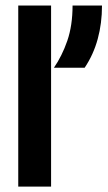

<svg xmlns="http://www.w3.org/2000/svg" viewBox="-20 -687 396 707"><path d="M47.2 0V-666.7H168.1V0ZM178.5 -437.5Q208.3 -480.6 227.8 -536.8Q247.2 -593.1 247.2 -666.7H355.6Q355.6 -601.4 339.9 -543.8Q324.3 -486.1 291.7 -437.5Z"/></svg>

Font: co2trust
Style: Bold
Weight: 700
Designer: Kristian Moeller
Foundry: Dicotype
Version: Version 1.000